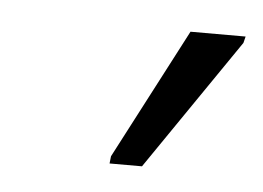

<svg xmlns="http://www.w3.org/2000/svg" viewBox="-29 -809 323 236"><g transform="rotate(5 133.0 -691.0)"><path d="M113 -606 114 -615 198 -776H266L264 -768L153 -606Z"/></g></svg>

Font: Noto Sans Light
Style: Italic
Weight: 300
Italic angle: -12°
Designer: Monotype Design Team
Foundry: Monotype Imaging Inc.
Version: Version 2.013; ttfautohint (v1.8.4.7-5d5b)